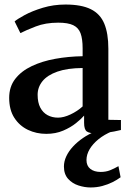

<svg xmlns="http://www.w3.org/2000/svg" viewBox="-20 -580 574 847"><path d="M184 10.5Q140.5 10.5 103.2 -7.2Q66 -25 43.2 -60.2Q20.5 -95.5 20.5 -148.5Q20.5 -197.5 47.2 -232Q74 -266.5 119.8 -288.2Q165.5 -310 223.5 -320.5Q281.5 -331 344.5 -332V-367Q344.5 -408 335.5 -432.8Q326.5 -457.5 303.2 -468.8Q280 -480 237 -480Q180.5 -480 137.5 -463.2Q94.5 -446.5 70 -434L44.5 -485.5Q56.5 -496 89.2 -513.8Q122 -531.5 169 -545.8Q216 -560 269 -560Q339 -560 380.5 -539.5Q422 -519 440 -475.8Q458 -432.5 458 -365V-51.5L513.5 -50.5V-6.5Q502.5 -3.5 483.8 0Q465 3.5 443.8 6Q422.5 8.5 404 8.5Q375 8.5 363 0Q351 -8.5 351 -38V-70Q339 -56 315.5 -37Q292 -18 258.8 -3.8Q225.5 10.5 184 10.5ZM236 -61Q261 -61 291.2 -75.2Q321.5 -89.5 344.5 -110.5V-280Q277 -279.5 233 -264Q189 -248.5 167.5 -222Q146 -195.5 146 -162Q146 -127.5 157.8 -105.2Q169.5 -83 189.8 -72Q210 -61 236 -61ZM379.5 247Q353.5 247 326.2 238.2Q299 229.5 280.5 209Q262 188.5 262 154.5Q262 132 272.5 109.5Q283 87 302 66.5Q321 46 346.5 28.5Q372 11 402.5 -1L432.5 -5L475 -1Q440 13.5 414.5 34.2Q389 55 375.2 78.5Q361.5 102 361.5 126Q361.5 151.5 378.5 165Q395.5 178.5 424 178.5Q447 178.5 465.2 171.2Q483.5 164 502.5 153L512 202Q496.5 213.5 476 223.8Q455.5 234 431.2 240.5Q407 247 379.5 247Z"/></svg>

Font: Merriweather 36pt SemiBold
Style: Regular
Weight: 600
Version: Version 2.100